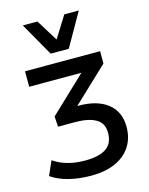

<svg xmlns="http://www.w3.org/2000/svg" viewBox="-138 -848 873 1126"><g transform="rotate(-15 298.5 -285.5)"><path d="M274 192Q200 192 137.5 176Q75 160 33 130L71 44Q108 70 156 83.5Q204 97 262 97Q346 97 389.5 68Q433 39 433 -26Q433 -85 388 -110.5Q343 -136 264 -136H159L155 -199L411 -442L410 -406H56V-500H512V-425L274 -200L249 -224H306Q421 -224 484 -173.5Q547 -123 547 -32Q547 37 514 87.5Q481 138 420 165Q359 192 274 192ZM228 -561 113 -763H202L283 -632L365 -763H453L338 -561Z"/></g></svg>

Font: Nunito Sans 6pt SemiBold
Style: Regular
Weight: 600
Version: Version 3.101;gftools[0.9.27]